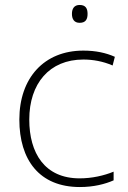

<svg xmlns="http://www.w3.org/2000/svg" viewBox="-20 -744 514 774"><path d="M301 -724C279 -724 270 -709 270 -688C270 -667 279 -652 301 -652C326 -652 333 -667 333 -688C333 -709 326 -724 301 -724ZM302 10C358 10 404 -2 438 -17V-52C399 -36 351 -25 301 -25C160 -25 98 -127 98 -262C98 -407 179 -504 316 -504C354 -504 395 -497 434 -480L443 -515C407 -531 366 -540 316 -540C158 -540 58 -430 58 -262C58 -100 138 10 302 10Z"/></svg>

Font: Noto Sans Gurmukhi UI ExtraLight
Style: Regular
Weight: 200
Designer: Jelle Bosma - Monotype Design Team
Foundry: Monotype Imaging Inc.
Version: Version 2.004